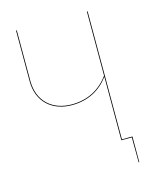

<svg xmlns="http://www.w3.org/2000/svg" viewBox="-120 -764 807 980"><g transform="rotate(-15 283.5 -274.0)"><path d="M437.6 -3.9V-680.1H433.6V-341C388.1 -278.6 323 -242.1 237.4 -242.1C135.6 -242.1 63.3 -304.8 63.3 -412.4V-680.1H59.3V-412.2C59.3 -302.6 133.5 -238.2 237.1 -238.2C323.2 -238.2 388.5 -274.5 433.6 -335.6V0H489L489.8 131.7H493.2V-3.9Z"/></g></svg>

Font: Fira Sans Four
Style: Regular
Weight: 100
Designer: Carrois Corporate & Edenspiekermann AG
Foundry: Carrois Corporate GbR & Edenspiekermann AG
Version: Version 4.203;PS 004.203;hotconv 1.0.88;makeotf.lib2.5.64775